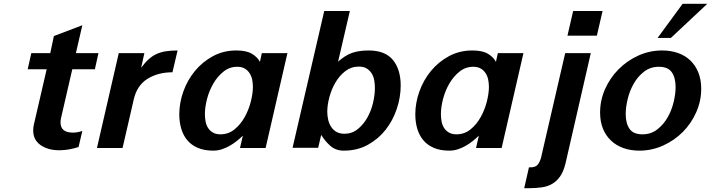

<svg xmlns="http://www.w3.org/2000/svg" viewBox="-20 -780 3748 1012"><path d="M302 -159Q299 -146 299 -135Q299 -81 364 -81Q390 -81 414 -90L394 -5Q341 12 293 12Q232 12 193.5 -15.5Q155 -43 155 -92Q155 -106 158 -121L226 -415H126L145 -500H245L264 -590L414 -647L380 -500H499L480 -415H361Z M606 -500H741L724 -423Q744 -450 764 -468Q784 -486 806.5 -496Q829 -506 856 -510Q883 -514 916 -514L889 -399Q813 -399 757.5 -364.5Q702 -330 685 -256L626 0H491Z M925 -177Q925 -238 946.5 -298Q968 -358 1007.5 -406Q1047 -454 1102.5 -484Q1158 -514 1226 -514Q1279 -514 1308 -496.5Q1337 -479 1350 -454L1360 -500H1495L1380 0H1245L1260 -65Q1247 -52 1229.5 -38Q1212 -24 1192.5 -12.5Q1173 -1 1150.5 6.5Q1128 14 1104 14Q1057 14 1023 -0.5Q989 -15 967.5 -40.5Q946 -66 935.5 -101Q925 -136 925 -177ZM1060 -178Q1060 -159 1063.5 -140Q1067 -121 1076.5 -106Q1086 -91 1102 -81.5Q1118 -72 1142 -72Q1184 -72 1216 -98Q1248 -124 1269.5 -162.5Q1291 -201 1302 -244.5Q1313 -288 1313 -322Q1313 -342 1309 -361Q1305 -380 1295 -395Q1285 -410 1269.5 -419Q1254 -428 1230 -428Q1190 -428 1158.5 -403Q1127 -378 1105 -340.5Q1083 -303 1071.5 -259.5Q1060 -216 1060 -178Z M1689 -722H1824L1762 -455Q1800 -489 1836.5 -501.5Q1873 -514 1923 -514Q2010 -514 2051 -464Q2092 -414 2092 -329Q2092 -268 2071.5 -206.5Q2051 -145 2012.5 -96Q1974 -47 1918.5 -16.5Q1863 14 1792 14Q1750 14 1721.5 -11Q1693 -36 1673 -69L1657 -1H1522ZM1705 -191Q1705 -169 1710 -148Q1715 -127 1726 -110.5Q1737 -94 1754 -84.5Q1771 -75 1796 -75Q1835 -75 1865 -99Q1895 -123 1915.5 -159Q1936 -195 1946 -237Q1956 -279 1956 -316Q1956 -337 1952.5 -357Q1949 -377 1939 -393Q1929 -409 1913 -419Q1897 -429 1871 -429Q1831 -429 1800 -405Q1769 -381 1748 -345Q1727 -309 1716 -267.5Q1705 -226 1705 -191Z M2169 -177Q2169 -238 2190.5 -298Q2212 -358 2251.5 -406Q2291 -454 2346.5 -484Q2402 -514 2470 -514Q2523 -514 2552 -496.5Q2581 -479 2594 -454L2604 -500H2739L2624 0H2489L2504 -65Q2491 -52 2473.5 -38Q2456 -24 2436.5 -12.5Q2417 -1 2394.5 6.5Q2372 14 2348 14Q2301 14 2267 -0.5Q2233 -15 2211.5 -40.5Q2190 -66 2179.5 -101Q2169 -136 2169 -177ZM2304 -178Q2304 -159 2307.5 -140Q2311 -121 2320.5 -106Q2330 -91 2346 -81.5Q2362 -72 2386 -72Q2428 -72 2460 -98Q2492 -124 2513.5 -162.5Q2535 -201 2546 -244.5Q2557 -288 2557 -322Q2557 -342 2553 -361Q2549 -380 2539 -395Q2529 -410 2513.5 -419Q2498 -428 2474 -428Q2434 -428 2402.5 -403Q2371 -378 2349 -340.5Q2327 -303 2315.5 -259.5Q2304 -216 2304 -178Z M3001 -722H3156L3126 -592H2971ZM2768 102H2777Q2803 102 2814.5 87.5Q2826 73 2832 50L2959 -500H3094L2961 80Q2951 122 2933.5 148Q2916 174 2891.5 188.5Q2867 203 2835.5 207.5Q2804 212 2766 212H2743Z M3143 -187Q3143 -251 3169 -310Q3195 -369 3240 -414.5Q3285 -460 3344.5 -487Q3404 -514 3470 -514Q3516 -514 3554 -500.5Q3592 -487 3619 -461Q3646 -435 3661 -397.5Q3676 -360 3676 -312Q3676 -248 3650 -189Q3624 -130 3579.5 -85Q3535 -40 3475.5 -13Q3416 14 3350 14Q3304 14 3266 0.5Q3228 -13 3200.5 -39Q3173 -65 3158 -102Q3143 -139 3143 -187ZM3278 -179Q3278 -130 3298 -101Q3318 -72 3366 -72Q3411 -72 3444 -97.5Q3477 -123 3498.5 -160.5Q3520 -198 3530.5 -241.5Q3541 -285 3541 -321Q3541 -370 3521 -399Q3501 -428 3453 -428Q3408 -428 3375 -402.5Q3342 -377 3320.5 -339.5Q3299 -302 3288.5 -258.5Q3278 -215 3278 -179ZM3516 -580H3446L3578 -760H3708Z"/></svg>

Font: Perun
Style: Bold Italic
Weight: 700
Italic angle: -12°
Foundry: Copyright (c) Stefan Peev, Context Ltd, 2016
Version: Version 1.027